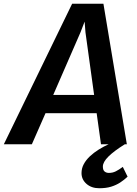

<svg xmlns="http://www.w3.org/2000/svg" viewBox="-70 -767 728 1021"><path d="M-49.5 0 313.5 -747H480L604.5 0H467L444 -165H172L99.5 0ZM213 -262H430.5L384.5 -595L380 -652L358 -595ZM458 234Q416.5 234 390 210.8Q363.5 187.5 363.5 153.5Q363.5 128 375.5 105.8Q387.5 83.5 408.2 64Q429 44.5 455.5 28Q482 11.5 511 -1.5L553.5 -21L594 0Q535.5 36.5 506.2 65.8Q477 95 477 118.5Q477 137.5 486.2 145Q495.5 152.5 509 152.5Q529 152.5 545.5 144.2Q562 136 583 120.5L608.5 172.5Q590 190 568.8 203.8Q547.5 217.5 520.8 225.8Q494 234 458 234Z"/></svg>

Font: Merriweather Sans SemiBold
Style: Italic
Weight: 600
Italic angle: -7.5°
Designer: Eben Sorkin
Foundry: Eben Sorkin
Version: Version 2.001